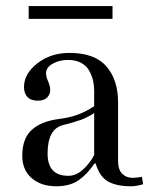

<svg xmlns="http://www.w3.org/2000/svg" viewBox="-20 -617 523 644"><path d="M76.2 -553.7V-596.7H357.4V-553.7ZM54.7 -94.2Q54.7 -152.8 86.7 -181.6Q118.7 -210.4 177.2 -217.8Q215.3 -222.7 241.7 -232.7Q268.1 -242.7 295.9 -260.7V-312.5Q295.9 -330.6 292 -347.2Q288.1 -363.8 279.1 -380.1Q270 -396.5 252 -406.2Q233.9 -416 208.5 -416Q179.2 -416 156.7 -403.3Q134.3 -390.6 134.3 -370.6Q134.3 -360.4 141.1 -344.7Q148.4 -329.1 148.4 -314.5Q148.4 -300.3 137.9 -289.8Q127.4 -279.3 106.9 -279.3Q83.5 -279.3 72 -291.7Q60.5 -304.2 60.5 -325.2Q60.5 -369.6 105.2 -404.5Q149.9 -439.5 212.9 -439.5Q297.9 -439.5 336.9 -394.3Q376 -349.1 376 -274.4V-77.6Q376 -47.9 389.9 -34.2Q403.8 -20.5 424.8 -20.5Q439.5 -20.5 456.1 -23.9L460 1Q436.5 7.8 418.5 7.8Q371.6 7.8 342.8 -8.1Q314 -23.9 300.8 -68.8H296.9Q272.9 -32.7 243.7 -12.5Q214.4 7.8 168.9 7.8Q117.7 7.8 86.2 -19.5Q54.7 -46.9 54.7 -94.2ZM139.6 -102.1Q139.6 -27.3 209 -27.3Q234.4 -27.3 256.8 -46.9Q279.3 -66.4 295.9 -96.7V-237.8Q272.5 -222.7 251.7 -215.1Q231 -207.5 190.9 -197.3Q139.6 -184.1 139.6 -102.1Z"/></svg>

Font: Theano Didot
Style: Regular
Weight: 400
Designer: Alexey Kryukov
Version: Version 2.0